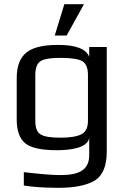

<svg xmlns="http://www.w3.org/2000/svg" viewBox="-20 -709 609 919"><path d="M60 -334V-137C60 -83 74 -45 101 -23C128 -1 178 10 253 10C313 10 404 0 407 -52V34C407 109 351 129 269 129C229 129 171 124 94 115V179C137 186 192 190 261 190C338 190 395 178 434 155C472 131 491 85 491 16V-484H407V-437C392 -475 343 -494 259 -494C128 -494 60 -458 60 -334ZM401 -131C401 -99 391 -78 371 -67C350 -56 317 -50 272 -50C223 -50 190 -55 174 -66C157 -76 149 -98 149 -131V-350C149 -382 157 -404 172 -415C187 -426 220 -432 270 -432C323 -432 359 -426 376 -415C393 -403 401 -381 401 -350ZM382 -689H288L242 -539H299Z"/></svg>

Font: Gamestation Text
Style: Bold
Weight: 400
Designer: Jonas Hecksher
Foundry: Jonas Hecksher, Playtypeª, e-types AS
Version: Version 1.003